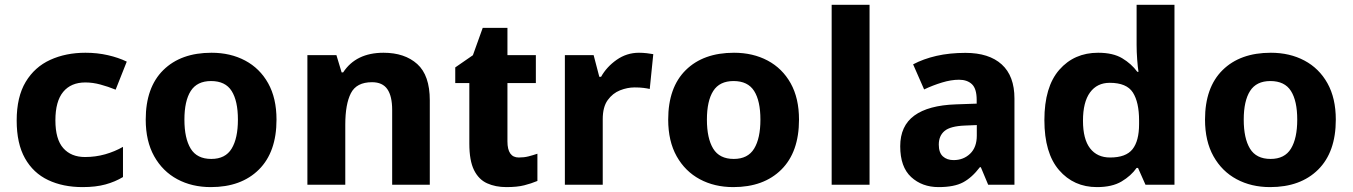

<svg xmlns="http://www.w3.org/2000/svg" viewBox="-20 -762 5581 792"><path d="M320.8 9.8Q239.7 9.8 178.5 -19.3Q117.2 -48.3 83 -109.1Q48.8 -169.9 48.8 -264.6Q48.8 -362.3 85.9 -424.1Q123 -485.8 187.3 -515.1Q251.5 -544.4 332.5 -544.4Q381.3 -544.4 425 -534.4Q468.8 -524.4 502.9 -507.8L457 -392.1Q425.8 -404.8 394.3 -413.3Q362.8 -421.9 332 -421.9Q272.9 -421.9 240.7 -383.1Q208.5 -344.2 208.5 -265.6Q208.5 -187.5 241 -150.9Q273.4 -114.3 330.6 -114.3Q374 -114.3 413.6 -125.5Q453.1 -136.7 487.3 -156.2V-31.7Q455.1 -12.2 415 -1.2Q375 9.8 320.8 9.8Z M1120.6 -268.6Q1120.6 -134.8 1047.9 -62.5Q975.1 9.8 849.6 9.8Q772 9.8 711.4 -22.7Q650.9 -55.2 616 -117.4Q581.1 -179.7 581.1 -268.6Q581.1 -401.4 653.6 -472.9Q726.1 -544.4 852.5 -544.4Q930.7 -544.4 991.2 -512.2Q1051.8 -480 1086.2 -418.5Q1120.6 -356.9 1120.6 -268.6ZM740.7 -268.6Q740.7 -191.4 766.6 -148.9Q792.5 -106.4 851.6 -106.4Q909.7 -106.4 935.5 -148.9Q961.4 -191.4 961.4 -268.6Q961.4 -345.7 935.5 -386.7Q909.7 -427.7 850.6 -427.7Q793 -427.7 766.8 -386.7Q740.7 -345.7 740.7 -268.6Z M1562 -544.4Q1649.4 -544.4 1701.2 -497.8Q1752.9 -451.2 1752.9 -348.1V0H1597.7V-308.6Q1597.7 -365.2 1577.9 -394Q1558.1 -422.9 1514.6 -422.9Q1450.7 -422.9 1427.5 -377.7Q1404.3 -332.5 1404.3 -248V0H1248V-534.7H1367.7L1389.2 -463.4H1395.5Q1448.7 -544.4 1562 -544.4Z M2120.1 -112.3Q2141.6 -112.3 2159.9 -116.9Q2178.2 -121.6 2196.8 -127.9V-15.6Q2171.4 -4.9 2142.3 2.4Q2113.3 9.8 2068.8 9.8Q2023.9 9.8 1989.3 -5.9Q1954.6 -21.5 1935.3 -60.5Q1916 -99.6 1916 -169.4V-419.4H1857.9V-483.9L1930.7 -534.2L1971.2 -647H2073.2V-534.7H2190.4V-419.4H2073.2V-178.7Q2073.2 -112.3 2120.1 -112.3Z M2615.7 -544.4Q2631.3 -544.4 2648.2 -542.5Q2665 -540.5 2674.8 -538.6L2660.2 -395Q2649.4 -397.5 2634.5 -399.4Q2619.6 -401.4 2597.7 -401.4Q2567.9 -401.4 2537.6 -389.4Q2507.3 -377.4 2486.8 -349.1Q2466.3 -320.8 2466.3 -270.5V0H2310.1V-534.7H2428.7L2452.1 -445.3H2459.5Q2482.4 -486.3 2523.9 -515.4Q2565.4 -544.4 2615.7 -544.4Z M3275.9 -268.6Q3275.9 -134.8 3203.1 -62.5Q3130.4 9.8 3004.9 9.8Q2927.2 9.8 2866.7 -22.7Q2806.2 -55.2 2771.2 -117.4Q2736.3 -179.7 2736.3 -268.6Q2736.3 -401.4 2808.8 -472.9Q2881.3 -544.4 3007.8 -544.4Q3085.9 -544.4 3146.5 -512.2Q3207 -480 3241.5 -418.5Q3275.9 -356.9 3275.9 -268.6ZM2896 -268.6Q2896 -191.4 2921.9 -148.9Q2947.8 -106.4 3006.8 -106.4Q3064.9 -106.4 3090.8 -148.9Q3116.7 -191.4 3116.7 -268.6Q3116.7 -345.7 3090.8 -386.7Q3064.9 -427.7 3005.9 -427.7Q2948.2 -427.7 2922.1 -386.7Q2896 -345.7 2896 -268.6Z M3566.9 -742.2V0H3410.6V-742.2Z M3962.4 -543.9Q4059.6 -543.9 4112.1 -496.3Q4164.6 -448.7 4164.6 -355.5V0H4056.2L4025.9 -72.3H4022Q3989.3 -29.3 3952.6 -9.8Q3916 9.8 3851.6 9.8Q3783.7 9.8 3738.5 -31.7Q3693.4 -73.2 3693.4 -158.7Q3693.4 -242.7 3751.5 -285.2Q3809.6 -327.6 3922.9 -331.5L4008.8 -334.5V-350.1Q4008.8 -396 3989.3 -414.6Q3969.7 -433.1 3936 -433.1Q3903.3 -433.1 3865.7 -421.6Q3828.1 -410.2 3792 -393.1L3746.6 -496.6Q3788.6 -519 3842.8 -531.5Q3897 -543.9 3962.4 -543.9ZM4009.3 -246.1 3960.4 -244.1Q3899.9 -241.7 3876.2 -221.7Q3852.5 -201.7 3852.5 -165.5Q3852.5 -132.3 3869.4 -116.9Q3886.2 -101.6 3913.6 -101.6Q3954.1 -101.6 3981.7 -127.9Q4009.3 -154.3 4009.3 -202.6Z M4504.9 9.8Q4409.2 9.8 4348.6 -60.3Q4288.1 -130.4 4288.1 -266.6Q4288.1 -403.8 4349.6 -474.1Q4411.1 -544.4 4509.8 -544.4Q4571.3 -544.4 4609.1 -521.7Q4647 -499 4671.4 -465.8H4676.3Q4673.3 -483.9 4670.9 -516.1Q4668.5 -548.3 4668.5 -576.2V-742.2H4824.7V0H4705.1L4674.3 -69.3H4668.5Q4645.5 -36.6 4606.4 -13.4Q4567.4 9.8 4504.9 9.8ZM4559.1 -112.3Q4624.5 -112.3 4651.6 -146.5Q4678.7 -180.7 4678.7 -250V-265.1Q4678.7 -340.3 4653.1 -380.4Q4627.4 -420.4 4557.6 -420.4Q4505.4 -420.4 4476.3 -380.6Q4447.3 -340.8 4447.3 -264.2Q4447.3 -188 4476.6 -150.1Q4505.9 -112.3 4559.1 -112.3Z M5490.2 -268.6Q5490.2 -134.8 5417.5 -62.5Q5344.7 9.8 5219.2 9.8Q5141.6 9.8 5081.1 -22.7Q5020.5 -55.2 4985.6 -117.4Q4950.7 -179.7 4950.7 -268.6Q4950.7 -401.4 5023.2 -472.9Q5095.7 -544.4 5222.2 -544.4Q5300.3 -544.4 5360.8 -512.2Q5421.4 -480 5455.8 -418.5Q5490.2 -356.9 5490.2 -268.6ZM5110.4 -268.6Q5110.4 -191.4 5136.2 -148.9Q5162.1 -106.4 5221.2 -106.4Q5279.3 -106.4 5305.2 -148.9Q5331.1 -191.4 5331.1 -268.6Q5331.1 -345.7 5305.2 -386.7Q5279.3 -427.7 5220.2 -427.7Q5162.6 -427.7 5136.5 -386.7Q5110.4 -345.7 5110.4 -268.6Z"/></svg>

Font: Lunasima
Style: Bold
Weight: 700
Designer: The DocRepair Project, Monotype Design Team
Foundry: Google
Version: Version 2.009